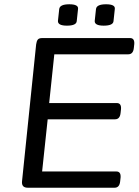

<svg xmlns="http://www.w3.org/2000/svg" viewBox="-20 -878 648 898"><path d="M110 0Q80 0 83 -30L149 -670Q151 -685 156.5 -692.5Q162 -700 178 -700H588Q610 -700 608 -672L606 -654Q603 -624 580 -624H234L210 -396H526Q548 -396 546 -368L544 -350Q541 -320 518 -320H203L177 -76H524Q546 -76 544 -48L542 -30Q539 0 516 0ZM465 -758Q422 -758 423 -780L429 -836Q432 -858 476 -858Q520 -858 517 -836L511 -780Q510 -758 465 -758ZM293 -758Q250 -758 251 -780L257 -836Q260 -858 304 -858Q348 -858 345 -836L339 -780Q338 -758 293 -758Z"/></svg>

Font: Asap Semi Expanded Semi Expanded Regular
Style: Italic
Weight: 400
Width: 6
Italic angle: -6°
Designer: Pablo Cosgaya
Foundry: Omnibus-Type
Version: Version 3.001; ttfautohint (v1.8.4.7-5d5b)